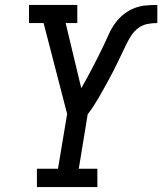

<svg xmlns="http://www.w3.org/2000/svg" viewBox="-20 -755 655 775"><path d="M129 0V-74H214L251 -295L156 -662H97V-735H292V-662H245L308 -399Q321 -421 332.5 -442.5Q344 -464 355.5 -486Q367 -508 378 -530Q389 -552 399.5 -574Q410 -596 420 -618.5Q430 -641 445 -661.5Q460 -682 479.5 -697.5Q499 -713 522 -722Q545 -731 568.5 -733Q592 -735 615 -735V-662Q596 -662 576.5 -658.5Q557 -655 540 -643Q523 -631 511.5 -614Q500 -597 491 -578.5Q482 -560 473.5 -542Q465 -524 456 -505.5Q447 -487 438 -469Q429 -451 419 -433.5Q409 -416 399.5 -398Q390 -380 379.5 -362.5Q369 -345 358 -327.5Q347 -310 334 -294L298 -74H373V0Z"/></svg>

Font: Iosevka Slab Extended Oblique
Style: Regular
Weight: 400
Width: 7
Italic angle: -9°
Monospace: yes
Designer: Belleve Invis
Foundry: Belleve Invis
Version: Version 11.1.0; ttfautohint (v1.8.3)